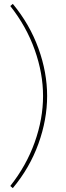

<svg xmlns="http://www.w3.org/2000/svg" viewBox="-20 -867 341 990"><path d="M33 92Q116 -13 159 -133.5Q202 -254 202 -372Q202 -489 159 -610Q116 -731 33 -836L46 -847Q133 -742 178 -618Q223 -494 223 -372Q223 -250 178 -125.5Q133 -1 46 103Z"/></svg>

Font: Bitter Pro Thin
Style: Regular
Weight: 250
Designer: Sol Matas, and Bitter project Authors
Foundry: Sol Matas
Version: Version 1.010